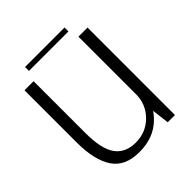

<svg xmlns="http://www.w3.org/2000/svg" viewBox="-188 -791 919 919"><g transform="rotate(-45 271.5 -332.0)"><path d="M425 0H474V-592H412.5V-103.5ZM110 -593H48.5V-239Q48.5 -121 90.2 -57.8Q132 5.5 228.5 5.5Q324.5 5.5 383.8 -52Q443 -109.5 443 -179L413 -206Q413 -134.5 365.2 -86.8Q317.5 -39 248.5 -39Q178.5 -39 144.2 -86.8Q110 -134.5 110 -240.5ZM129 -643.5H396.5V-670H129Z"/></g></svg>

Font: Anybody UltraCondensed Thin Light
Style: Regular
Weight: 300
Version: Version 1.111